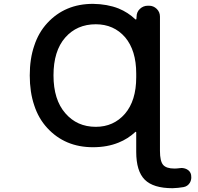

<svg xmlns="http://www.w3.org/2000/svg" viewBox="-20 -784 1040 1011"><path d="M888.7 207Q787.1 207 742.2 162.1Q697.3 117.2 697.3 15.6V-86.9Q697.3 -88.9 695.8 -89.8Q694.3 -90.8 692.4 -88.9Q653.3 -52.7 604.5 -33.2Q544.9 -8.8 469.7 -8.8Q395.5 -8.8 335.4 -34.2Q275.4 -59.6 229 -109.9Q182.6 -160.2 160.2 -229.5Q136.7 -298.8 136.7 -386.7Q136.7 -474.6 160.2 -543Q182.6 -612.3 229 -662.6Q275.4 -712.9 335.4 -738.3Q395.5 -763.7 469.7 -763.7Q544.9 -762.7 604.5 -739.3Q654.3 -718.8 692.4 -682.6Q694.3 -680.7 696.3 -681.6Q698.2 -682.6 698.2 -684.6L699.2 -696.3Q699.2 -720.7 716.8 -737.3Q734.4 -753.9 758.8 -753.9H764.6Q788.1 -753.9 805.2 -737.3Q822.3 -720.7 822.3 -696.3V10.7Q822.3 64.5 838.9 84Q855.5 103.5 898.4 103.5Q911.1 103.5 924.8 101.6Q930.7 100.6 935.5 100.6Q950.2 100.6 963.9 107.4Q982.4 117.2 986.3 136.7Q987.3 143.6 987.3 150.4Q987.3 165 979.5 178.7Q967.8 197.3 946.3 201.2Q918 206.1 888.7 207ZM484.4 -656.2Q384.8 -656.2 323.2 -585.9Q261.7 -515.6 261.7 -387.2Q261.7 -258.8 324.2 -187.5Q385.7 -116.2 484.4 -116.2Q578.1 -116.2 637.7 -184.6Q697.3 -253.9 697.3 -377V-396.5Q697.3 -518.6 638.7 -587.9Q579.1 -656.2 484.4 -656.2Z"/></svg>

Font: Rounded Mgen+ 1mn medium
Style: Regular
Weight: 500
Designer: [Source Han Sans]
Ryoko NISHIZUKA  (kana & ideographs); Paul D. Hunt (Latin, Greek & Cyrillic); Wenlong ZHANG  (bopomofo
Version: Version 1.059.20150602